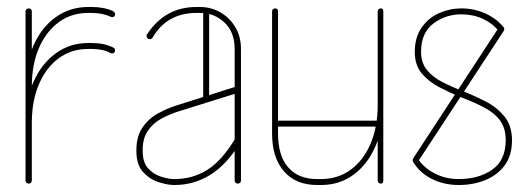

<svg xmlns="http://www.w3.org/2000/svg" viewBox="-20 -525 1515 549"><path d="M71 -9Q71 -5 68.5 -2.5Q66 0 62 0Q58 0 55.5 -2.5Q53 -5 53 -9V-493Q53 -496 55.5 -498.5Q58 -501 62 -501Q66 -501 68.5 -498.5Q71 -496 71 -493ZM71 -278Q71 -274 68.5 -271.5Q66 -269 62 -269Q58 -269 55.5 -271.5Q53 -274 53 -278Q53 -344 76 -395.5Q99 -447 139.5 -476Q180 -505 232 -505H243Q260 -505 275.5 -502Q291 -499 304 -493Q306 -491 307.5 -489Q309 -487 309 -485Q309 -479 305 -477Q301 -475 297 -477Q286 -482 272.5 -485Q259 -488 243 -488H232Q184 -488 148 -461.5Q112 -435 91.5 -388Q71 -341 71 -278ZM71 -174Q71 -170 68.5 -168Q66 -166 62 -166Q58 -166 55.5 -168Q53 -170 53 -174Q53 -240 76 -291.5Q99 -343 139.5 -372.5Q180 -402 232 -402H243Q278 -402 304 -389Q306 -388 307.5 -386Q309 -384 309 -381Q309 -376 305 -373.5Q301 -371 297 -373Q286 -379 272.5 -382Q259 -385 243 -385H232Q184 -385 148 -358.5Q112 -332 91.5 -284.5Q71 -237 71 -174Z M669 -9Q669 -5 666.5 -2.5Q664 0 660 0Q656 0 653.5 -2.5Q651 -5 651 -9V-385Q651 -433 622 -460.5Q593 -488 552 -488H541Q500 -488 468.5 -470.5Q437 -453 416 -417Q413 -413 408 -413Q404 -413 401.5 -416Q399 -419 399 -422Q399 -425 400 -426Q425 -465 460.5 -485Q496 -505 541 -505H552Q583 -505 609.5 -490Q636 -475 652.5 -448Q669 -421 669 -385ZM652 -128Q653 -130 655 -131Q657 -132 660 -132Q664 -132 666 -129.5Q668 -127 668 -124Q668 -122 668 -121Q668 -120 668 -119Q629 -55 582 -25.5Q535 4 479 4Q479 4 478 4Q477 4 477 4Q461 4 435.5 -3.5Q410 -11 390 -32Q370 -53 370 -93Q370 -93 370 -94Q370 -95 370 -96Q370 -135 387.5 -160.5Q405 -186 431.5 -200.5Q458 -215 483 -223L657 -278Q658 -278 658.5 -278Q659 -278 660 -278Q663 -278 666 -275.5Q669 -273 669 -269Q669 -267 667 -264.5Q665 -262 662 -260L489 -206Q464 -198 441 -185.5Q418 -173 403 -151.5Q388 -130 388 -96Q388 -95 388 -94Q388 -93 388 -93Q388 -60 404 -43Q420 -26 441.5 -19.5Q463 -13 477 -13Q477 -13 478 -13Q479 -13 479 -13Q531 -13 573 -39.5Q615 -66 652 -128ZM578 -240Q578 -236 575.5 -234Q573 -232 570 -232Q566 -232 563.5 -234Q561 -236 561 -240V-495Q561 -499 563.5 -501Q566 -503 570 -503Q573 -503 575.5 -501Q578 -499 578 -495Z M1076 -9Q1076 -5 1074.5 -2.5Q1073 0 1069 0Q1065 0 1062.5 -2.5Q1060 -5 1060 -9V-493Q1060 -496 1062.5 -498.5Q1065 -501 1069 -501Q1073 -501 1074.5 -498.5Q1076 -496 1076 -493ZM1060 -224Q1060 -228 1062.5 -230.5Q1065 -233 1069 -233Q1073 -233 1074.5 -230.5Q1076 -228 1076 -224Q1076 -158 1053.5 -106.5Q1031 -55 991 -25.5Q951 4 898 4H887Q826 4 792 -35Q758 -74 758 -143V-493Q758 -496 760.5 -498.5Q763 -501 767 -501Q771 -501 773 -498.5Q775 -496 775 -493V-143Q775 -80 804 -46.5Q833 -13 887 -13H898Q946 -13 982.5 -39.5Q1019 -66 1039.5 -114Q1060 -162 1060 -224ZM767 -163Q763 -163 760.5 -165.5Q758 -168 758 -171Q758 -175 760.5 -177.5Q763 -180 767 -180H1064Q1068 -180 1070.5 -177.5Q1073 -175 1073 -171Q1073 -168 1070.5 -165.5Q1068 -163 1064 -163Z M1406 -446Q1408 -449 1412 -449Q1415 -449 1417 -448Q1419 -447 1420.5 -445.5Q1422 -444 1422 -441Q1422 -440 1420 -436L1176 -64Q1174 -59 1169 -59Q1164 -59 1162 -61.5Q1160 -64 1160 -67Q1160 -68 1160.5 -69.5Q1161 -71 1162 -73ZM1162 -61Q1161 -62 1160.5 -63.5Q1160 -65 1160 -67Q1160 -70 1162 -73Q1164 -76 1168 -76Q1172 -76 1175 -71Q1192 -45 1223 -29Q1254 -13 1292 -13Q1349 -13 1387.5 -40Q1426 -67 1426 -124Q1426 -159 1409.5 -181Q1393 -203 1364 -218Q1335 -233 1298 -247Q1266 -260 1235.5 -276Q1205 -292 1185.5 -315.5Q1166 -339 1166 -377Q1166 -418 1185.5 -446Q1205 -474 1235.5 -487.5Q1266 -501 1299 -501Q1336 -501 1368 -486.5Q1400 -472 1420 -447Q1421 -446 1421.5 -444.5Q1422 -443 1422 -441Q1422 -439 1420 -437Q1418 -435 1416 -434Q1414 -433 1413 -433Q1409 -433 1406 -436Q1389 -458 1361 -471Q1333 -484 1299 -484Q1254 -484 1219 -457.5Q1184 -431 1184 -377Q1184 -345 1201 -324.5Q1218 -304 1245.5 -290Q1273 -276 1305 -264Q1335 -252 1367.5 -235.5Q1400 -219 1422 -192.5Q1444 -166 1444 -124Q1444 -80 1423 -52Q1402 -24 1367.5 -10Q1333 4 1292 4Q1250 4 1215.5 -13Q1181 -30 1162 -61Z"/></svg>

Font: Libertine-Super Thin
Style: Regular
Weight: 100
Designer: Bastien Sozeau
Foundry: NBR — Bastien Sozeau
Version: Version 2.003;gftools[0.9.33]